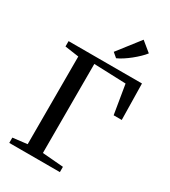

<svg xmlns="http://www.w3.org/2000/svg" viewBox="-234 -1100 1070 1211"><g transform="rotate(30 301.0 -494.0)"><path d="M36 0V-38.5L140.5 -51V-689.5L39 -704V-743H573.5L578 -480H519L484 -691L251.5 -699.5V-51L404.5 -38.5V0ZM352 -799.5 319.5 -827 444.5 -987.5 516 -929Q503 -912 483.2 -893Q463.5 -874 440.8 -855.8Q418 -837.5 395.2 -822.8Q372.5 -808 353 -799.5Z"/></g></svg>

Font: Merriweather 60pt
Style: Regular
Weight: 400
Version: Version 2.100